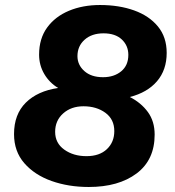

<svg xmlns="http://www.w3.org/2000/svg" viewBox="-20 -734 698 766"><path d="M334 12Q253 12 185.5 -12Q118 -36 77 -83Q36 -130 36 -199Q36 -278 83 -324.5Q130 -371 212 -383Q177 -404 156.5 -439Q136 -474 136 -516Q136 -580 168 -624Q200 -668 255 -691Q310 -714 379 -714Q455 -714 515 -692.5Q575 -671 610 -628.5Q645 -586 645 -523Q645 -455 606.5 -410Q568 -365 498 -347Q543 -324 570 -287Q597 -250 597 -197Q597 -96 525 -42Q453 12 334 12ZM391 -426Q435 -426 463.5 -449.5Q492 -473 492 -515Q492 -552 466 -576.5Q440 -601 393 -601Q346 -601 317.5 -575.5Q289 -550 289 -510Q289 -475 316.5 -450.5Q344 -426 391 -426ZM325 -111Q377 -111 406.5 -139Q436 -167 436 -211Q436 -258 400.5 -284Q365 -310 313 -310Q264 -310 232 -281.5Q200 -253 200 -208Q200 -163 236.5 -137Q273 -111 325 -111Z"/></svg>

Font: Prodigy Sans
Style: Bold Italic
Weight: 700
Italic angle: -13°
Designer: Wei Huang
Foundry: Wei Huang
Version: Version 1.003; ttfautohint (v1.8.3)